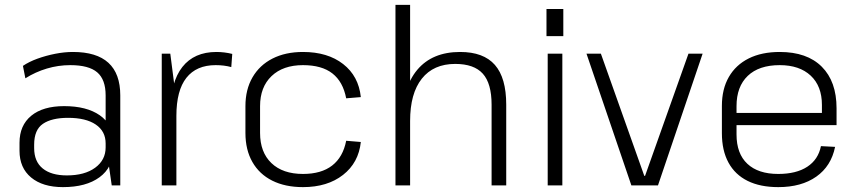

<svg xmlns="http://www.w3.org/2000/svg" viewBox="-20 -760 3519 787"><path d="M413 -173V-369Q413 -434 378.5 -463.5Q344 -493 268 -493Q219 -493 172 -479Q125 -465 84 -439L74 -490Q99 -507 133.5 -519.5Q168 -532 206 -539.5Q244 -547 279 -547Q376 -547 424.5 -502.5Q473 -458 473 -369V0H438ZM238 7Q155 7 107.5 -32.5Q60 -72 60 -142V-175Q60 -246 108 -285.5Q156 -325 243 -325Q335 -325 389 -287.5Q443 -250 443 -180V-145Q443 -74 388 -33.5Q333 7 238 7ZM254 -41Q327 -41 370 -72.5Q413 -104 413 -156V-172Q413 -222 372.5 -249.5Q332 -277 259 -277Q192 -277 156 -252.5Q120 -228 120 -167V-153Q120 -98 155 -69.5Q190 -41 254 -41Z M643 -540H678L703 -346V0H643ZM679 -305Q679 -424 727.5 -485.5Q776 -547 867 -547Q883 -547 899.5 -545Q916 -543 932 -539L928 -485Q899 -493 864 -493Q785 -493 744 -441Q703 -389 703 -285Z M1222 7Q1149 7 1096 -19.5Q1043 -46 1014.5 -96Q986 -146 986 -215V-325Q986 -393 1015 -443Q1044 -493 1097 -520Q1150 -547 1222 -547Q1323 -547 1386.5 -497.5Q1450 -448 1459 -362L1399 -357Q1386 -425 1342.5 -459Q1299 -493 1222 -493Q1140 -493 1093 -448Q1046 -403 1046 -325V-215Q1046 -136 1092.5 -91.5Q1139 -47 1222 -47Q1297 -47 1341.5 -81.5Q1386 -116 1399 -183L1459 -178Q1450 -93 1386 -43Q1322 7 1222 7Z M1995 -331Q1995 -418 1959 -458Q1923 -498 1846 -498Q1757 -498 1709 -437.5Q1661 -377 1661 -264L1628 -199L1629 -264Q1629 -401 1690.5 -474Q1752 -547 1866 -547Q1962 -547 2008.5 -494Q2055 -441 2055 -331V0H1995ZM1601 -740H1661V-357V0H1601Z M2285 -540V0H2225V-540ZM2289 -723V-612H2220V-723Z M2384 -540H2443L2621 -39H2624L2802 -540H2860L2677 0H2568Z M3170 7Q3096 7 3044.5 -18.5Q2993 -44 2966 -93.5Q2939 -143 2939 -214V-326Q2939 -395 2967.5 -444.5Q2996 -494 3049 -520.5Q3102 -547 3176 -547Q3288 -547 3348.5 -486.5Q3409 -426 3409 -316V-247H2987V-297H3360L3349 -277V-330Q3349 -407 3303 -450Q3257 -493 3176 -493Q3091 -493 3045 -449Q2999 -405 2999 -325V-209Q2999 -130 3043.5 -88.5Q3088 -47 3170 -47Q3244 -47 3289 -76.5Q3334 -106 3345 -161L3403 -158Q3387 -79 3326 -36Q3265 7 3170 7Z"/></svg>

Font: Pathway Extreme 8pt Thin
Style: Regular
Weight: 100
Designer: Eduardo Rodriguez Tunni
Foundry: Eduardo Rodriguez Tunni
Version: Version 1.000